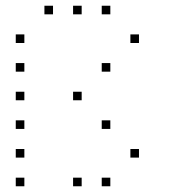

<svg xmlns="http://www.w3.org/2000/svg" viewBox="-20 -685 640 670"><path d="M136 -665Q135 -665 135 -665Q135 -665 135 -664V-636Q135 -635 135 -635Q135 -635 136 -635H164Q165 -635 165 -635Q165 -635 165 -636V-664Q165 -665 165 -665Q165 -665 164 -665ZM236 -665Q235 -665 235 -665Q235 -665 235 -664V-636Q235 -635 235 -635Q235 -635 236 -635H264Q265 -635 265 -635Q265 -635 265 -636V-664Q265 -665 265 -665Q265 -665 264 -665ZM336 -665Q335 -665 335 -665Q335 -665 335 -664V-636Q335 -635 335 -635Q335 -635 336 -635H364Q365 -635 365 -635Q365 -635 365 -636V-664Q365 -665 365 -665Q365 -665 364 -665ZM36 -565Q35 -565 35 -565Q35 -565 35 -564V-536Q35 -535 35 -535Q35 -535 36 -535H64Q65 -535 65 -535Q65 -535 65 -536V-564Q65 -565 65 -565Q65 -565 64 -565ZM436 -565Q435 -565 435 -565Q435 -565 435 -564V-536Q435 -535 435 -535Q435 -535 436 -535H464Q465 -535 465 -535Q465 -535 465 -536V-564Q465 -565 465 -565Q465 -565 464 -565ZM36 -465Q35 -465 35 -465Q35 -465 35 -464V-436Q35 -435 35 -435Q35 -435 36 -435H64Q65 -435 65 -435Q65 -435 65 -436V-464Q65 -465 65 -465Q65 -465 64 -465ZM336 -465Q335 -465 335 -465Q335 -465 335 -464V-436Q335 -435 335 -435Q335 -435 336 -435H364Q365 -435 365 -435Q365 -435 365 -436V-464Q365 -465 365 -465Q365 -465 364 -465ZM36 -365Q35 -365 35 -365Q35 -365 35 -364V-336Q35 -335 35 -335Q35 -335 36 -335H64Q65 -335 65 -335Q65 -335 65 -336V-364Q65 -365 65 -365Q65 -365 64 -365ZM236 -365Q235 -365 235 -365Q235 -365 235 -364V-336Q235 -335 235 -335Q235 -335 236 -335H264Q265 -335 265 -335Q265 -335 265 -336V-364Q265 -365 265 -365Q265 -365 264 -365ZM36 -265Q35 -265 35 -265Q35 -265 35 -264V-236Q35 -235 35 -235Q35 -235 36 -235H64Q65 -235 65 -235Q65 -235 65 -236V-264Q65 -265 65 -265Q65 -265 64 -265ZM336 -265Q335 -265 335 -265Q335 -265 335 -264V-236Q335 -235 335 -235Q335 -235 336 -235H364Q365 -235 365 -235Q365 -235 365 -236V-264Q365 -265 365 -265Q365 -265 364 -265ZM36 -165Q35 -165 35 -165Q35 -165 35 -164V-136Q35 -135 35 -135Q35 -135 36 -135H64Q65 -135 65 -135Q65 -135 65 -136V-164Q65 -165 65 -165Q65 -165 64 -165ZM436 -165Q435 -165 435 -165Q435 -165 435 -164V-136Q435 -135 435 -135Q435 -135 436 -135H464Q465 -135 465 -135Q465 -135 465 -136V-164Q465 -165 465 -165Q465 -165 464 -165ZM36 -65Q35 -65 35 -65Q35 -65 35 -64V-36Q35 -35 35 -35Q35 -35 36 -35H64Q65 -35 65 -35Q65 -35 65 -36V-64Q65 -65 65 -65Q65 -65 64 -65ZM236 -65Q235 -65 235 -65Q235 -65 235 -64V-36Q235 -35 235 -35Q235 -35 236 -35H264Q265 -35 265 -35Q265 -35 265 -36V-64Q265 -65 265 -65Q265 -65 264 -65ZM336 -65Q335 -65 335 -65Q335 -65 335 -64V-36Q335 -35 335 -35Q335 -35 336 -35H364Q365 -35 365 -35Q365 -35 365 -36V-64Q365 -65 365 -65Q365 -65 364 -65Z"/></svg>

Font: Doto Black Thin
Style: Regular
Weight: 250
Monospace: yes
Version: Version 1.000